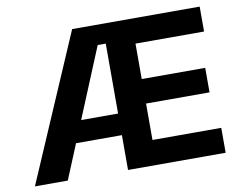

<svg xmlns="http://www.w3.org/2000/svg" viewBox="-79 -834 1179 941"><g transform="rotate(-10 511.0 -364.0)"><path d="M21.5 0 335 -727.5H969.7V-603.5H628.4V-427.2H944.3V-305.2H628.4V-124H970.7V0H484.9V-628.9H444.8L185.1 0ZM192.9 -173.3V-280.8H560.1V-173.3Z"/></g></svg>

Font: Inter 16pt
Style: Bold
Weight: 700
Version: Version 4.001;git-66647c0bb